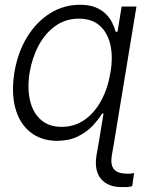

<svg xmlns="http://www.w3.org/2000/svg" viewBox="-20 -573 627 797"><path d="M484.4 203.6Q456.5 203.6 435.1 195.1Q413.6 186.5 399.4 169.9Q385.3 153.3 380.4 128.9Q375.5 104.5 380.4 72.8L390.6 15.1H454.1L444.3 71.3Q439.5 100.1 445.8 116.9Q452.1 133.8 468.3 140.9Q484.4 147.9 508.8 147.9Q516.6 148.4 523.9 147.5Q531.2 146.5 536.6 145L528.8 199.7Q519 202.6 507.6 203.4Q496.1 204.1 484.4 203.6ZM217.3 11.7Q150.9 11.2 106.2 -24.2Q61.5 -59.6 43.9 -123.3Q26.4 -187 39.6 -271.5Q53.7 -356 92.5 -419.2Q131.3 -482.4 188 -517.8Q244.6 -553.2 312 -553.2Q350.1 -553.2 376 -542.7Q401.9 -532.2 418.7 -515.6Q435.5 -499 445.3 -479.5Q455.1 -460 460 -441.4H490.7L434.1 -101.6H403.8Q388.7 -76.7 364 -50.5Q339.4 -24.4 303.2 -6.6Q267.1 11.2 217.3 11.7ZM453.1 20.5H389.6L414.6 -131.3L456.5 -268.6L466.3 -431.2L484.9 -545.9H546.4ZM235.8 -46.4Q289.1 -46.4 330.8 -75.4Q372.6 -104.5 400.1 -155.5Q427.7 -206.5 438.5 -272Q449.7 -337.9 438 -387.9Q426.3 -438 393.6 -466.8Q360.8 -495.6 307.6 -495.6Q252.9 -495.6 210.7 -465.8Q168.5 -436 141.1 -385.5Q113.8 -335 103 -272Q92.8 -209 104.2 -157.7Q115.7 -106.4 148.9 -76.4Q182.1 -46.4 235.8 -46.4Z"/></svg>

Font: Inter Tight Light
Style: Italic
Weight: 300
Italic angle: -9.39999°
Designer: Rasmus Andersson
Foundry: rsms
Version: Version 3.004